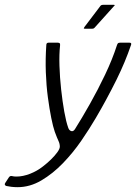

<svg xmlns="http://www.w3.org/2000/svg" viewBox="-118 -649 564 796"><path d="M-45 127Q-59 127 -71 125.5Q-83 124 -92 122Q-102 118 -96 109L-81 86Q-76 79 -68 81Q-64 82 -60 82.5Q-56 83 -50 83Q-23 83 6.5 71.5Q36 60 60 41Q77 28 93 12.5Q109 -3 119.5 -17.5Q130 -32 130 -41Q130 -53 124.5 -64.5Q119 -76 109 -103Q102 -123 94.5 -160Q87 -197 80.5 -245.5Q74 -294 72 -349.5Q70 -405 74 -462Q74 -472 83 -472H122Q126 -472 129 -470Q132 -468 131 -460Q127 -425 128.5 -376.5Q130 -328 135.5 -278Q141 -228 148.5 -186Q156 -144 165 -119Q169 -108 177.5 -105.5Q186 -103 193 -114Q222 -160 255 -218.5Q288 -277 318 -340Q348 -403 367 -462Q369 -468 371.5 -470Q374 -472 380 -472H419Q429 -472 425 -462Q413 -427 398.5 -392Q384 -357 365 -318.5Q346 -280 320 -232Q305 -204 279 -159.5Q253 -115 219 -65.5Q185 -16 143 27.5Q101 71 53.5 99Q6 127 -45 127ZM233 -530Q229 -530 229.5 -532Q230 -534 232 -537L298 -624Q301 -629 310 -629H354Q357 -629 357.5 -627.5Q358 -626 354 -623L274 -534Q272 -532 270 -531Q268 -530 264 -530Z"/></svg>

Font: Glory Thin Light
Style: Italic
Weight: 300
Italic angle: -12°
Version: Version 1.011